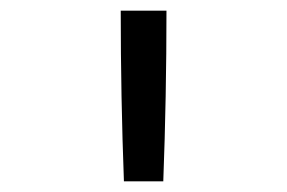

<svg xmlns="http://www.w3.org/2000/svg" viewBox="-20 -792 540 361"><path d="M213 -451Q210 -531 208.5 -611Q207 -691 207 -772H293Q293 -691 291.5 -611Q290 -531 287 -451Z"/></svg>

Font: iosevka_custom_sans_ss08
Style: Regular
Weight: 400
Designer: Belleve Invis
Foundry: Belleve Invis
Version: Version 10.3.0; ttfautohint (v1.8.3)